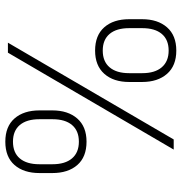

<svg xmlns="http://www.w3.org/2000/svg" viewBox="0 -690 699 740"><g transform="rotate(-90 350.0 -319.5)"><path d="M183 0H144L517.5 -639H556ZM525.5 10Q467 10 435.8 -25.8Q404.5 -61.5 404.5 -122V-171.5Q404.5 -232 436 -267.5Q467.5 -303 525.5 -303Q584 -303 615.2 -267.8Q646.5 -232.5 646.5 -171.5V-122Q646.5 -61.5 615.2 -25.8Q584 10 525.5 10ZM525.5 -19.5Q567.5 -19.5 589.8 -46Q612 -72.5 612 -121V-172Q612 -220.5 589.8 -247Q567.5 -273.5 525.5 -273.5Q483.5 -273.5 461 -247Q438.5 -220.5 438.5 -172V-121Q438.5 -72.5 461.2 -46Q484 -19.5 525.5 -19.5ZM174.5 -336Q115.5 -336 84.5 -371.5Q53.5 -407 53.5 -468V-517Q53.5 -578 84.5 -613.5Q115.5 -649 174.5 -649Q233 -649 264 -613.5Q295 -578 295 -517V-468Q295 -407.5 263.8 -371.8Q232.5 -336 174.5 -336ZM174.5 -365.5Q216.5 -365.5 238.8 -392Q261 -418.5 261 -467V-518Q261 -566.5 238.8 -593Q216.5 -619.5 174.5 -619.5Q132 -619.5 109.8 -593Q87.5 -566.5 87.5 -518V-467Q87.5 -418.5 110 -392Q132.5 -365.5 174.5 -365.5Z"/></g></svg>

Font: Anek Devanagari ExtraLight
Style: Regular
Weight: 250
Designer: Kailash Malviya (Devanagari) & Yesha Goshar (Latin)
Foundry: Ek Type
Version: Version 1.003